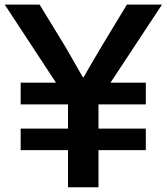

<svg xmlns="http://www.w3.org/2000/svg" viewBox="-22 -792 705 812"><path d="M-2 -772.5H145.5L255.9 -591.8Q304.7 -507.8 328.1 -465.8H332Q342.8 -485.4 355 -506.3Q367.2 -527.3 382.3 -552.7Q397.5 -578.1 405.3 -591.8L514.6 -772.5H663.1L445.3 -442.4H594.7V-350.6H394.5V-248H594.7V-157.2H394.5V0H265.6V-157.2H65.4V-248H265.6V-350.6H65.4V-442.4H214.8Z"/></svg>

Font: Gothic A1
Style: Bold
Weight: 700
Version: Version 2.50